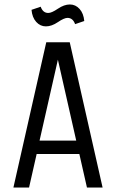

<svg xmlns="http://www.w3.org/2000/svg" viewBox="-20 -839 519 859"><path d="M187 -650H292L439 0H369L335 -150H144L110 0H40ZM239 -572 157 -210H321ZM282 -759Q267 -759 239 -740Q211 -721 185.5 -721Q160 -721 142 -741Q124 -761 121 -795L162 -809Q172 -781 196 -781Q211 -781 239 -800Q267 -819 292.5 -819Q318 -819 336 -799Q354 -779 357 -745L316 -731Q306 -759 282 -759Z"/></svg>

Font: Unica One
Style: Regular
Weight: 400
Designer: Eduardo Rodriguez Tunni
Foundry: Eduardo Rodriguez Tunni
Version: Version 1.001